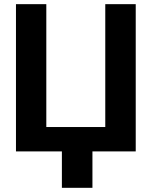

<svg xmlns="http://www.w3.org/2000/svg" viewBox="-20 -731 740 927"><path d="M57.1 -710.9H203.6V-117.7H488.3V-710.9H635.3V0H426.3V175.8H278.8V0H57.1Z"/></svg>

Font: SteelSelectRoboto
Style: Roboto-Bold
Weight: 700
Designer: Google
Version: Version 2.137; 2017